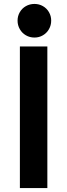

<svg xmlns="http://www.w3.org/2000/svg" viewBox="-20 -956 342 976"><path d="M81.1 -719.7H220.7V0H81.1ZM69.3 -851.1Q69.3 -874.5 80.6 -894Q91.8 -913.6 111.6 -924.8Q131.3 -936 155.3 -936Q178.7 -936 198.2 -924.8Q217.8 -913.6 229 -894Q240.2 -874.5 240.2 -851.1Q240.2 -827.6 229 -807.9Q217.8 -788.1 198.2 -776.6Q178.7 -765.1 155.3 -765.1Q131.3 -765.1 111.6 -776.6Q91.8 -788.1 80.6 -807.9Q69.3 -827.6 69.3 -851.1Z"/></svg>

Font: Reddit Sans Vanilla
Style: Bold
Weight: 700
Designer: Stephen Hutchings
Foundry: Reddit
Version: Version 1.013